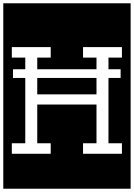

<svg xmlns="http://www.w3.org/2000/svg" viewBox="-32 -937 816 1170"><path d="M-12 -917H764V213H-12ZM711 0V-64H629V-462H703V-515H629V-586H711V-650H474V-586H556V-515H195V-586H277V-650H40V-586H122V-515H47V-462H122V-64H40V0H277V-64H195V-300H556V-64H474V0ZM195 -362V-462H556V-362Z"/></svg>

Font: Zilla Slab Regular Highlight
Style: Regular
Weight: 410
Designer: Typotheque Type Foundry
Foundry: Typotheque type foundry
Version: Version 1.0; 2017